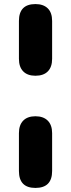

<svg xmlns="http://www.w3.org/2000/svg" viewBox="-20 -734 348 943"><path d="M154 -362Q115 -362 94 -383.5Q73 -405 73 -445V-631Q73 -714 154 -714Q193 -714 214.5 -693Q236 -672 236 -631V-445Q236 -405 215 -383.5Q194 -362 154 -362ZM154 189Q73 189 73 106V-80Q73 -120 94 -141.5Q115 -163 154 -163Q193 -163 214.5 -141.5Q236 -120 236 -80V106Q236 189 154 189Z"/></svg>

Font: Chiron GoRound TC EB
Style: Regular
Weight: 700
Designer: Ryoko NISHIZUKA 西塚涼子 (kana, bopomofo & ideographs); Paul D. Hunt (Latin, Greek & Cyrillic); Sandoll Communications 산돌커뮤니
Foundry: Adobe
Version: Version 1.000;hotconv 1.1.1;makeotfexe 2.6.0